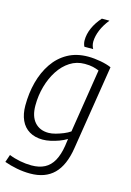

<svg xmlns="http://www.w3.org/2000/svg" viewBox="-146 -855 783 1146"><g transform="rotate(15 245.5 -282.0)"><path d="M0 191 16 144Q48 157 84.5 164Q121 171 155 171Q203 171 236.5 153.5Q270 136 290.5 99Q311 62 320 5L326 -38Q305 -25 279 -15.5Q253 -6 227.5 -0.5Q202 5 180 5Q132 5 97.5 -15.5Q63 -36 45.5 -74.5Q28 -113 28 -165Q28 -242 46 -310Q64 -378 100 -431Q136 -484 190 -514Q244 -544 316 -544Q335 -544 354.5 -542Q374 -540 393 -536.5Q412 -533 429.5 -528Q447 -523 460 -517L377 5Q360 114 306.5 167Q253 220 160 220Q119 220 77.5 212Q36 204 0 191ZM396 -480Q379 -487 358.5 -492Q338 -497 307 -497Q257 -497 216.5 -471Q176 -445 147 -400.5Q118 -356 102 -299.5Q86 -243 86 -181Q86 -114 117.5 -78.5Q149 -43 203 -43Q223 -43 246.5 -49.5Q270 -56 293.5 -65.5Q317 -75 334 -87ZM332 -595H278Q274 -602 271.5 -612Q269 -622 269 -633Q269 -671 286 -709.5Q303 -748 335 -784H382Q353 -748 337.5 -711Q322 -674 321 -639Q321 -626 324 -615Q327 -604 332 -595Z"/></g></svg>

Font: Georama Light
Style: Italic
Weight: 300
Italic angle: -9°
Designer: Jean-Baptiste Levee
Foundry: Production Type
Version: Version 1.001